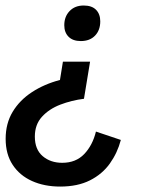

<svg xmlns="http://www.w3.org/2000/svg" viewBox="-20 -527 528 707"><path d="M311.7 -300 289.2 -163.3Q243.3 -157.5 202.1 -141.7Q160.8 -125.8 134.6 -97.1Q108.3 -68.3 108.3 -24.2Q108.3 23.3 137.1 47.9Q165.8 72.5 209.2 72.5Q259.2 72.5 290 40.4Q320.8 8.3 333.3 -42.5L425 -11.7Q412.5 35.8 384.6 75Q356.7 114.2 311.2 137.1Q265.8 160 201.7 160Q143.3 160 97.9 139.6Q52.5 119.2 26.7 80Q0.8 40.8 0.8 -15.8Q0.8 -72.5 26.7 -115.4Q52.5 -158.3 97.9 -187.9Q143.3 -217.5 200.8 -232.5L211.7 -300ZM288.3 -506.7Q318.3 -506.7 333.8 -490.8Q349.2 -475 349.2 -448.3Q349.2 -415.8 330 -395.8Q310.8 -375.8 277.5 -375.8Q248.3 -375.8 232.5 -391.7Q216.7 -407.5 216.7 -434.2Q216.7 -465.8 236.2 -486.2Q255.8 -506.7 288.3 -506.7Z"/></svg>

Font: Familjen Grotesk GF Medium
Style: Italic
Weight: 500
Designer: Anders Wikstroem, Jonas Baeckman, Matilda Gysing, Kristian Moeller
Foundry: Familjen STHML AB
Version: Version 2.000; Beta; Release 4; Build 6